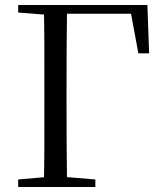

<svg xmlns="http://www.w3.org/2000/svg" viewBox="-20 -748 653 768"><path d="M155.3 0Q157.3 -83.6 157.4 -167.4Q157.5 -251.1 157.5 -333.5V-391.1Q157.5 -476.1 157.4 -560.4Q157.3 -644.8 155.3 -728H248.3Q247.1 -645.2 246.6 -560.7Q246.1 -476.1 246.1 -391.1V-333.7Q246.1 -251.5 246.6 -167.8Q247.1 -84.1 248.3 0ZM202.2 -693V-728H569.6L576.5 -534.6H533.5L497.6 -728L541.1 -693ZM52.8 0V-30.1L190.9 -42.1H217.6L361.4 -30.1V0ZM52.8 -698V-728H202.2V-686.9H190.9Z"/></svg>

Font: Noto Serif TC
Style: Regular
Weight: 200
Designer: Ryoko NISHIZUKA 西塚涼子 (kana & ideographs); Frank Grießhammer (Latin, Greek & Cyrillic); Wenlong ZHANG 张文龙 (bopomofo); San
Foundry: Adobe
Version: Version 2.001;hotconv 1.1.0;makeotfexe 2.6.0